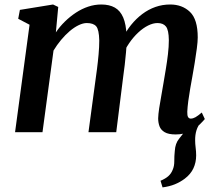

<svg xmlns="http://www.w3.org/2000/svg" viewBox="-20 -588 972 854"><path d="M703 245.5 694 216Q716.5 206.5 729 195.2Q741.5 184 748 167.5Q755.5 150.5 755.2 128.5Q755 106.5 757.5 83Q759.5 50 776.5 29.2Q793.5 8.5 806 -8.5L877 -49Q860.5 -29.5 854 -8.8Q847.5 12 848 37.5Q848 51 850.2 68.8Q852.5 86.5 852.5 103Q852.5 134.5 840.2 160.8Q828 187 801.5 207Q781.5 222 757.5 231.8Q733.5 241.5 703 245.5ZM239 -557 228.5 -444Q245.5 -469.5 268.5 -492Q291.5 -514.5 317.8 -531.8Q344 -549 372.5 -558.5Q401 -568 430.5 -568Q466.5 -568 490.8 -554.2Q515 -540.5 528 -510.2Q541 -480 543 -429.5Q543 -423 543 -416Q543 -409 542.5 -402Q542 -395 541.5 -387L523.5 -413Q540 -448.5 562.8 -476.8Q585.5 -505 612.8 -525.5Q640 -546 671.2 -557Q702.5 -568 737 -568Q790.5 -568 825 -535Q859.5 -502 859.5 -421.5Q859.5 -403 855.5 -372.5Q851.5 -342 846 -308.2Q840.5 -274.5 835.5 -247Q831 -222 826 -193.8Q821 -165.5 817.5 -138.8Q814 -112 813 -91Q812.5 -73.5 816.8 -67Q821 -60.5 828.5 -60.5Q838.5 -60.5 849.2 -66.5Q860 -72.5 877.5 -87.5L891 -58.5Q885.5 -51.5 869 -35Q852.5 -18.5 825.5 -4.2Q798.5 10 761.5 10Q729.5 10 712.5 0Q695.5 -10 689.5 -26.2Q683.5 -42.5 683.5 -61.5Q684 -80 688 -106.5Q692 -133 697.5 -162.5Q703 -192 707.5 -220.5Q712 -247.5 717.5 -280.2Q723 -313 727 -346.8Q731 -380.5 731 -409.5Q730.5 -454.5 718.2 -470Q706 -485.5 680.5 -485.5Q661 -485.5 638.8 -474.5Q616.5 -463.5 594.8 -443.2Q573 -423 554.2 -395.5Q535.5 -368 522.5 -335.5L543.5 -406.5Q543 -383.5 540.5 -355.5Q538 -327.5 534.8 -299.5Q531.5 -271.5 528 -247L497 0H373.5L403 -219Q407 -246.5 411.2 -279.5Q415.5 -312.5 418.5 -346Q421.5 -379.5 421.5 -408Q420.5 -456 408 -470.8Q395.5 -485.5 366 -485.5Q349.5 -485.5 329.8 -476Q310 -466.5 290 -449.5Q270 -432.5 251.5 -410.2Q233 -388 218 -363L169 0H47L111.5 -478L61 -504.5L68.5 -544L216 -568Z"/></svg>

Font: Merriweather SemiBold
Style: Italic
Weight: 600
Italic angle: -7.8°
Version: Version 2.101